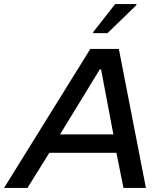

<svg xmlns="http://www.w3.org/2000/svg" viewBox="-47 -930 820 950"><path d="M-27 0 400 -688H541L675 0H564L529 -174H197L89 0ZM250 -265H514L453 -587H447ZM414 -766V-771L523 -910H628V-905L485 -766Z"/></svg>

Font: Saira SemiExpanded Medium
Style: Italic
Weight: 500
Width: 6
Italic angle: -12°
Designer: Hector Gatti with collaboration of the Omnibus-Type team
Foundry: Omnibus-Type
Version: Version 1.101